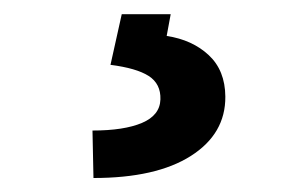

<svg xmlns="http://www.w3.org/2000/svg" viewBox="-20 -23 414 273"><path d="M153.1 -2.8H222.7L217 28.1Q253.6 33.7 276.8 55.4Q300.1 77.1 300.4 114.3Q300.8 167.3 251.4 198.7Q202.1 230.1 112.9 230.1L111.5 162.6Q156.2 162.6 181.8 151.8Q207.4 141 208.1 118.3Q208.8 96.2 191.4 85Q174 73.9 137.1 69.2Z"/></svg>

Font: Inter Zeller
Style: Bold
Weight: 700
Designer: Rasmus Andersson; Joe Bland
Foundry: zeller
Version: Version 3.015;git-dec3a8cb1